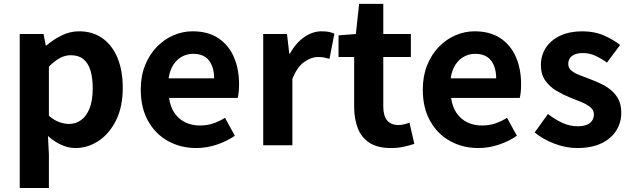

<svg xmlns="http://www.w3.org/2000/svg" viewBox="-20 -731 3179 966"><path d="M79.3 214.9V-559.8H199L210.4 -501.9H213.2Q248.3 -532.1 290.5 -552.8Q332.7 -573.5 377.8 -573.5Q446.7 -573.5 496 -538.1Q545.4 -502.6 571.5 -439.1Q597.6 -375.6 597.6 -288.9Q597.6 -192.9 563.6 -125Q529.5 -57.1 475.3 -21.7Q421.2 13.8 359.7 13.8Q323.5 13.8 288.4 -2.2Q253.2 -18.1 221.3 -46.8L226 44.4V214.9ZM327.6 -107.4Q361 -107.4 388.1 -126.9Q415.2 -146.4 430.9 -186.2Q446.5 -226.1 446.5 -286.6Q446.5 -340.3 434.9 -377.5Q423.2 -414.6 399.1 -433.9Q375.1 -453.2 335.8 -453.2Q307.5 -453.2 281.2 -439Q255 -424.9 226 -395.7V-148.7Q252.7 -125.3 279 -116.3Q305.2 -107.4 327.6 -107.4Z M967.4 13.8Q888.9 13.8 825.7 -21.2Q762.5 -56.1 725.4 -121.9Q688.2 -187.7 688.2 -279.9Q688.2 -348.1 709.8 -402.2Q731.4 -456.3 768.6 -494.8Q805.8 -533.2 852.5 -553.4Q899.3 -573.5 948.7 -573.5Q1026.1 -573.5 1078 -539.3Q1129.9 -505.1 1156.4 -444.7Q1182.8 -384.4 1182.8 -306.4Q1182.8 -285.9 1180.9 -267.6Q1178.9 -249.4 1176.1 -238.4H830.7Q836.9 -192.8 858.2 -162.1Q879.4 -131.4 912.1 -115.5Q944.8 -99.6 986.6 -99.6Q1020.6 -99.6 1051 -109.4Q1081.3 -119.3 1112.1 -138.2L1161.6 -47.9Q1120.7 -19.8 1070 -3Q1019.4 13.8 967.4 13.8ZM828.4 -336.9H1057.3Q1057.3 -393.2 1031.4 -426.7Q1005.6 -460.2 951.1 -460.2Q922 -460.2 896.2 -446.4Q870.4 -432.6 852.4 -405.4Q834.4 -378.2 828.4 -336.9Z M1304.3 0V-559.8H1424L1435.4 -460.8H1438.2Q1468.9 -515.8 1511.2 -544.7Q1553.5 -573.5 1597.3 -573.5Q1620.7 -573.5 1635.4 -570.4Q1650.2 -567.2 1662.4 -561.8L1637.8 -435.2Q1622.4 -439.4 1609.5 -441.8Q1596.6 -444.2 1578.3 -444.2Q1546.4 -444.2 1510.7 -419.3Q1475 -394.4 1451 -333.6V0Z M1945.9 13.8Q1879.7 13.8 1839.1 -12.6Q1798.4 -39 1780.1 -86Q1761.8 -133 1761.8 -195.4V-444.1H1683.3V-553.2L1770.4 -559.8L1786.9 -711.4H1908.4V-559.8H2047.2V-444.1H1908.4V-195.8Q1908.4 -148 1928.1 -124.9Q1947.8 -101.9 1984.8 -101.9Q1999 -101.9 2014.1 -105.7Q2029.2 -109.6 2040.1 -114.2L2064.6 -7Q2042.3 0.2 2012.8 7Q1983.3 13.8 1945.9 13.8Z M2386.4 13.8Q2307.9 13.8 2244.7 -21.2Q2181.5 -56.1 2144.4 -121.9Q2107.2 -187.7 2107.2 -279.9Q2107.2 -348.1 2128.8 -402.2Q2150.4 -456.3 2187.6 -494.8Q2224.8 -533.2 2271.5 -553.4Q2318.3 -573.5 2367.7 -573.5Q2445.1 -573.5 2497 -539.3Q2548.9 -505.1 2575.4 -444.7Q2601.8 -384.4 2601.8 -306.4Q2601.8 -285.9 2599.9 -267.6Q2597.9 -249.4 2595.1 -238.4H2249.7Q2255.9 -192.8 2277.2 -162.1Q2298.4 -131.4 2331.1 -115.5Q2363.8 -99.6 2405.6 -99.6Q2439.6 -99.6 2470 -109.4Q2500.3 -119.3 2531.1 -138.2L2580.6 -47.9Q2539.7 -19.8 2489 -3Q2438.4 13.8 2386.4 13.8ZM2247.4 -336.9H2476.3Q2476.3 -393.2 2450.4 -426.7Q2424.6 -460.2 2370.1 -460.2Q2341 -460.2 2315.2 -446.4Q2289.4 -432.6 2271.4 -405.4Q2253.4 -378.2 2247.4 -336.9Z M2883.1 13.8Q2827.3 13.8 2769.7 -8.1Q2712.1 -30 2670.1 -64.5L2736.8 -157.4Q2774.4 -128.6 2810.9 -112.2Q2847.4 -95.7 2886.7 -95.7Q2928.5 -95.7 2948.4 -112.3Q2968.2 -128.9 2968.2 -155.2Q2968.2 -176.1 2951.3 -190.6Q2934.5 -205 2907.5 -216.5Q2880.5 -228 2851 -239Q2815.7 -253.2 2781.2 -273.3Q2746.7 -293.4 2724.1 -324.9Q2701.4 -356.4 2701.4 -403Q2701.4 -453.3 2727 -491.7Q2752.7 -530.1 2799.4 -551.8Q2846.2 -573.5 2909.5 -573.5Q2970.6 -573.5 3018.2 -552.7Q3065.8 -531.8 3100 -504.7L3033.8 -416.1Q3003.9 -437.7 2974.3 -450.9Q2944.6 -464.1 2913.8 -464.1Q2875.3 -464.1 2857.2 -449Q2839 -433.9 2839 -409.7Q2839 -389.6 2854.2 -376.5Q2869.4 -363.4 2895.1 -353.4Q2920.9 -343.4 2950.3 -332.2Q2978.4 -321.8 3005.9 -308.5Q3033.4 -295.2 3056.1 -275.9Q3078.7 -256.5 3092.3 -229.5Q3105.8 -202.4 3105.8 -163.4Q3105.8 -114.3 3080.4 -73.8Q3054.9 -33.2 3005.6 -9.7Q2956.3 13.8 2883.1 13.8Z"/></svg>

Font: Noto Sans TC
Style: Regular
Weight: 100
Designer: Ryoko NISHIZUKA 西塚涼子 (kana, bopomofo & ideographs); Paul D. Hunt (Latin, Greek & Cyrillic); Sandoll Communications 산돌커뮤니
Foundry: Adobe
Version: Version 2.004;hotconv 1.0.118;makeotfexe 2.5.65603